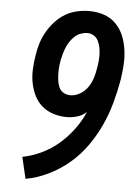

<svg xmlns="http://www.w3.org/2000/svg" viewBox="-53 -785 607 835"><g transform="rotate(5 250.0 -367.5)"><path d="M90 8 68 -86Q110 -94 151 -113.5Q192 -133 226 -162.5Q260 -192 287 -228.5Q314 -265 331 -305Q314 -289 291 -282Q268 -275 245 -275Q215 -275 186.5 -284Q158 -293 136.5 -311.5Q115 -330 102.5 -356Q90 -382 84.5 -410.5Q79 -439 80.5 -470Q82 -501 87 -531Q91 -558 99 -584Q107 -610 121 -634.5Q135 -659 154.5 -680.5Q174 -702 198.5 -716.5Q223 -731 250 -737Q277 -743 303 -743Q337 -743 367 -733Q397 -723 419 -701Q441 -679 453 -650Q465 -621 469.5 -589Q474 -557 472 -524Q470 -491 465 -458Q456 -407 442.5 -357Q429 -307 407 -258.5Q385 -210 353.5 -165Q322 -120 280.5 -84.5Q239 -49 190 -25Q141 -1 90 8ZM252 -371Q274 -371 294.5 -383Q315 -395 328 -414Q341 -433 348 -454.5Q355 -476 358 -498Q361 -513 362.5 -529Q364 -545 363.5 -560Q363 -575 360 -590Q357 -605 350.5 -618Q344 -631 331.5 -639Q319 -647 303 -647Q289 -647 274 -641.5Q259 -636 248 -625.5Q237 -615 228 -602Q219 -589 213.5 -575Q208 -561 204 -546.5Q200 -532 197 -518V-516Q194 -500 193 -485Q192 -470 192.5 -455Q193 -440 195.5 -425Q198 -410 204.5 -397.5Q211 -385 224 -378Q237 -371 252 -371Z"/></g></svg>

Font: Iosevka Curly Slab
Style: Bold Italic
Weight: 700
Italic angle: -9°
Monospace: yes
Designer: Belleve Invis
Foundry: Belleve Invis
Version: Version 22.1.2; ttfautohint (v1.8.4)